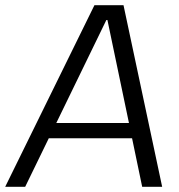

<svg xmlns="http://www.w3.org/2000/svg" viewBox="-49 -720 691 740"><path d="M315 -700H427L576 0H499L460 -187H139L48 0H-29ZM448 -246 365 -643H361L168 -246Z"/></svg>

Font: Pathway Extreme 8pt Thin 12pt Light
Style: Italic
Weight: 300
Italic angle: -8°
Version: Version 1.001;gftools[0.9.26]